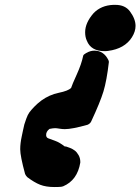

<svg xmlns="http://www.w3.org/2000/svg" viewBox="-20 -755 566 774"><path d="M327.1 -541Q343.8 -550.8 360.4 -550.8Q398.4 -550.8 417 -512.7Q418.9 -508.8 418.9 -504.9Q410.2 -429.7 397 -386.2Q383.8 -342.8 347.7 -265.6Q343.8 -256.8 333 -252Q270.5 -234.4 241.2 -234.4Q231.4 -234.4 219.7 -236.3Q208 -238.3 202.1 -238.3Q194.3 -238.3 179.7 -235.4Q165 -224.6 166 -209Q167 -200.2 174.8 -197.3Q182.6 -194.3 201.7 -187.5Q220.7 -180.7 240.2 -165Q243.2 -165 247.1 -164.1Q251 -163.1 262.2 -158.7Q273.4 -154.3 281.7 -147.9Q290 -141.6 296.9 -129.4Q303.7 -117.2 303.7 -102.5V-99.6Q292 -28.3 234.4 -3.9Q228.5 -2 226.6 -2Q216.8 -1 199.2 -1Q165 -1 141.6 -10.3Q118.2 -19.5 89.8 -41Q84 -46.9 81.1 -53.7Q61.5 -126 61.5 -153.3Q61.5 -176.8 67.4 -204.1Q68.4 -208 72.3 -227.5Q76.2 -247.1 78.1 -253.4Q80.1 -259.8 85.9 -276.4Q91.8 -293 98.6 -302.2Q105.5 -311.5 118.2 -324.7Q130.9 -337.9 146.5 -349.6Q178.7 -373 216.8 -380.9Q254.9 -388.7 266.6 -400.4Q270.5 -413.1 289.6 -455.1Q308.6 -497.1 315.4 -530.3Q316.4 -535.2 327.1 -541ZM436.5 -735.4H445.3Q484.4 -735.4 503.9 -709Q526.4 -678.7 526.4 -650.4Q526.4 -627.9 511.7 -604.5Q482.4 -558.6 416 -549.8Q411.1 -548.8 401.4 -548.8Q346.7 -548.8 330.1 -590.8Q323.2 -605.5 323.2 -625Q323.2 -663.1 357.4 -702.1Q387.7 -733.4 436.5 -735.4Z"/></svg>

Font: Essays1743
Style: BoldItalic
Weight: 700
Italic angle: -10°
Designer: Based on the typeface in a 1743 English translation of the essays of Montaigne.  PostScript/TrueType font designed by Jo
Version: Version 002.100